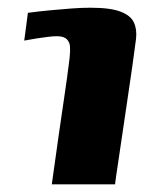

<svg xmlns="http://www.w3.org/2000/svg" viewBox="-20 -480 398 500"><path d="M114.9 0Q123.9 -66 132.6 -126Q141.3 -186 148.3 -233.8Q155.4 -281.6 158.9 -310.5Q165.3 -354.4 160.6 -367.2Q155.9 -380 144.5 -383.4Q133.6 -387.6 105.4 -384.1Q77.3 -380.7 43.1 -374.3L52.7 -446.6Q82.8 -450.7 111.7 -453.3Q140.7 -456 167.2 -458Q193.7 -459.9 215.1 -459.9Q267.3 -459.9 293.7 -449.8Q320.1 -439.7 328.5 -421.8Q337 -403.9 334.3 -379.2Q331 -352 325.1 -311.1Q319.3 -270.2 312.3 -223.4Q305.3 -176.6 298.8 -132Q292.3 -87.3 287 -52.2Q281.6 -17 279.6 0Z"/></svg>

Font: Genos Thin
Style: Italic
Weight: 100
Italic angle: -8°
Designer: Robert E. Leuschke
Foundry: Robert E. Leuschke
Version: Version 1.010